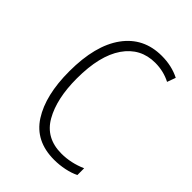

<svg xmlns="http://www.w3.org/2000/svg" viewBox="-169 -616 704 704"><g transform="rotate(45 183.0 -264.5)"><path d="M240 10Q143 10 96.5 -62.5Q50 -135 50 -259Q50 -393 103 -466Q156 -539 250 -539Q302 -539 343 -518L331 -485Q294 -504 251 -504Q175 -504 131.5 -441Q88 -378 88 -260Q88 -155 125 -90Q162 -25 243 -25Q292 -25 340 -46V-11Q320 -1 293.5 4.5Q267 10 240 10Z"/></g></svg>

Font: Noto Sans Telugu Condensed ExtraLight
Style: Regular
Weight: 200
Width: 3
Designer: Jelle Bosma - Monotype Design Team
Foundry: Monotype Imaging Inc.
Version: Version 2.005; ttfautohint (v1.8.4.7-5d5b)